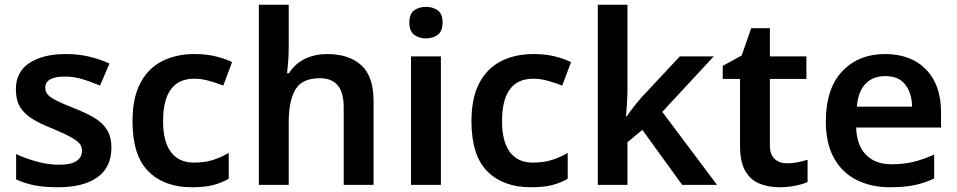

<svg xmlns="http://www.w3.org/2000/svg" viewBox="-20 -780 4036 810"><path d="M450 -157Q450 -75 391.5 -32.5Q333 10 224 10Q167 10 126.5 2Q86 -6 48 -23V-130Q88 -111 136.5 -98Q185 -85 228 -85Q280 -85 303 -101Q326 -117 326 -144Q326 -160 317 -172.5Q308 -185 281.5 -200Q255 -215 203 -237Q151 -257 116.5 -278.5Q82 -300 64.5 -329Q47 -358 47 -404Q47 -477 104.5 -514.5Q162 -552 258 -552Q308 -552 352.5 -542Q397 -532 442 -512L402 -419Q364 -435 328 -446Q292 -457 254 -457Q171 -457 171 -410Q171 -393 181.5 -381Q192 -369 218.5 -355.5Q245 -342 294 -323Q342 -304 377 -283.5Q412 -263 431 -233Q450 -203 450 -157Z M790 10Q673 10 606 -57Q539 -124 539 -268Q539 -368 572.5 -430.5Q606 -493 665 -522.5Q724 -552 800 -552Q851 -552 891 -542Q931 -532 959 -518L922 -419Q891 -431 860 -439.5Q829 -448 800 -448Q668 -448 668 -269Q668 -182 701.5 -138Q735 -94 798 -94Q843 -94 878 -105Q913 -116 945 -135V-26Q914 -8 878.5 1Q843 10 790 10Z M1198 -579Q1198 -547 1195.5 -516.5Q1193 -486 1191 -471H1199Q1225 -512 1267 -532Q1309 -552 1360 -552Q1452 -552 1504 -505Q1556 -458 1556 -353V0H1430V-328Q1430 -450 1330 -450Q1254 -450 1226 -402Q1198 -354 1198 -265V0H1072V-760H1198Z M1777 -751Q1806 -751 1826.5 -736.5Q1847 -722 1847 -685Q1847 -648 1826.5 -633Q1806 -618 1777 -618Q1748 -618 1727.5 -633Q1707 -648 1707 -685Q1707 -722 1727.5 -736.5Q1748 -751 1777 -751ZM1840 -542V0H1714V-542Z M2220 10Q2103 10 2036 -57Q1969 -124 1969 -268Q1969 -368 2002.5 -430.5Q2036 -493 2095 -522.5Q2154 -552 2230 -552Q2281 -552 2321 -542Q2361 -532 2389 -518L2352 -419Q2321 -431 2290 -439.5Q2259 -448 2230 -448Q2098 -448 2098 -269Q2098 -182 2131.5 -138Q2165 -94 2228 -94Q2273 -94 2308 -105Q2343 -116 2375 -135V-26Q2344 -8 2308.5 1Q2273 10 2220 10Z M2627 -399Q2627 -373 2625 -344Q2623 -315 2621 -289H2624Q2636 -307 2654 -330Q2672 -353 2688 -371L2848 -542H2991L2774 -308L3005 0H2858L2690 -232L2627 -180V0H2502V-760H2627Z M3300 -91Q3323 -91 3345.5 -95.5Q3368 -100 3387 -106V-12Q3367 -3 3335 3.5Q3303 10 3268 10Q3222 10 3184 -5.5Q3146 -21 3124 -59Q3102 -97 3102 -165V-447H3029V-502L3109 -546L3149 -661H3228V-542H3382V-447H3228V-166Q3228 -128 3248 -109.5Q3268 -91 3300 -91Z M3714 -552Q3823 -552 3886.5 -487Q3950 -422 3950 -306V-242H3592Q3594 -168 3633 -127.5Q3672 -87 3741 -87Q3793 -87 3835 -97.5Q3877 -108 3921 -128V-27Q3881 -8 3838 1Q3795 10 3735 10Q3656 10 3594.5 -20.5Q3533 -51 3498.5 -113Q3464 -175 3464 -267Q3464 -406 3533 -479Q3602 -552 3714 -552ZM3714 -459Q3663 -459 3631.5 -426.5Q3600 -394 3595 -330H3828Q3827 -386 3799.5 -422.5Q3772 -459 3714 -459Z"/></svg>

Font: Noto Sans Sinhala UI SemiBold
Style: Regular
Weight: 600
Designer: Jelle Bosma - Monotype Design Team
Foundry: Monotype Imaging Inc.
Version: Version 2.006; ttfautohint (v1.8.4.7-5d5b)